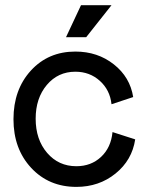

<svg xmlns="http://www.w3.org/2000/svg" viewBox="-20 -712 572 744"><path d="M275.9 12.2Q169.4 12.2 100.8 -61.5Q32.2 -135.3 32.2 -250Q32.2 -364.7 99.6 -438.5Q167 -512.2 272 -512.2Q358.4 -512.2 421.1 -462.6Q483.9 -413.1 496.1 -335.9L412.1 -308.1Q406.2 -363.3 366.9 -398.7Q327.6 -434.1 272 -434.1Q204.6 -434.1 161.4 -382.8Q118.2 -331.5 118.2 -252Q118.2 -171.4 162.6 -119.6Q207 -67.9 275.9 -67.9Q333 -67.9 371.6 -104Q410.2 -140.1 416 -200.2L503.9 -171.9Q491.7 -91.3 427.7 -39.6Q363.8 12.2 275.9 12.2ZM235.8 -567.9 293.9 -691.9H412.1L314 -567.9Z"/></svg>

Font: Apfel Grotezk
Style: Regular
Weight: 400
Designer: Luigi Gorlero
Foundry: © 2023, Luigi Gorlero & Collletttivo
Version: Version 2.000;Glyphs 3.2 (3217)